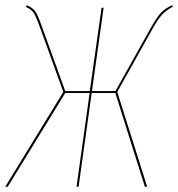

<svg xmlns="http://www.w3.org/2000/svg" viewBox="-21 -710 677 730"><path d="M633.8 -690.4 635.7 -684.1Q612.8 -672.4 597.4 -656.7Q582 -641.1 561.5 -605L424.8 -360.4L538.6 0H529.8L417.5 -356.4H327.6L277.8 0H270L319.8 -356.4H227.1L8.3 0H-1L219.7 -360.4L131.8 -603.5Q115.2 -649.4 106.7 -661.9Q98.1 -674.3 77.6 -683.6L80.6 -690.4Q103 -680.7 112.8 -667.2Q122.6 -653.8 138.7 -607.9L227.1 -363.8H320.3L365.2 -680.7H373L328.6 -363.8H418L555.7 -609.9Q576.7 -647 592.8 -663.1Q608.9 -679.2 633.8 -690.4Z"/></svg>

Font: Fira Sans Compressed Eight
Style: Italic
Weight: 100
Width: 3
Italic angle: -8°
Designer: Carrois Corporate & Edenspiekermann AG
Foundry: Carrois Corporate GbR & Edenspiekermann AG
Version: Version 4.203;PS 004.203;hotconv 1.0.88;makeotf.lib2.5.64775